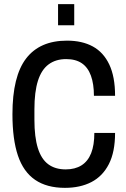

<svg xmlns="http://www.w3.org/2000/svg" viewBox="-20 -894 610 926"><path d="M293 12Q206 12 149.5 -26.5Q93 -65 66.5 -143.5Q40 -222 40 -343Q40 -526 106 -612Q172 -698 303 -698Q376 -698 427.5 -670Q479 -642 507 -583Q535 -524 535 -432H433Q433 -489 418.5 -529Q404 -569 374.5 -589Q345 -609 299 -609Q249 -609 214.5 -583.5Q180 -558 163 -504.5Q146 -451 146 -367V-316Q146 -233 162.5 -180Q179 -127 212.5 -102Q246 -77 297 -77Q342 -77 373 -96.5Q404 -116 419.5 -155Q435 -194 435 -253H535Q535 -161 505 -102.5Q475 -44 421 -16Q367 12 293 12ZM260 -772V-874H338V-772Z"/></svg>

Font: Archivo Condensed Medium
Style: Regular
Weight: 500
Width: 3
Designer: Hector Gatti
Foundry: Omnibus-Type
Version: Version 2.001